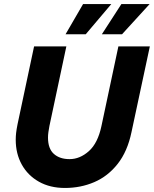

<svg xmlns="http://www.w3.org/2000/svg" viewBox="-20 -920 763 952"><path d="M58 -227Q58 -244 60 -261.5Q62 -279 67 -304L149 -690H309L225 -295Q222 -279 220 -265Q218 -251 218 -238Q218 -183 247 -157Q276 -131 325 -131Q376 -131 420.5 -170.5Q465 -210 483 -295L567 -690H723L632 -265Q612 -169 563.5 -107.5Q515 -46 447.5 -17Q380 12 302 12Q228 12 173 -19Q118 -50 88 -104Q58 -158 58 -227ZM305 -750 392 -900H532L405 -750ZM485 -750 582 -900H722L585 -750Z"/></svg>

Font: Radio Canada
Style: Bold Italic
Weight: 700
Italic angle: -12°
Designer: Charles Daoud, Etienne Aubert Bonn, Alexandre Saumier Demers, Jacques Le Bailly
Foundry: Radio-Canada
Version: Version 2.104; ttfautohint (v1.8.4.7-5d5b);gftools[0.9.28.de